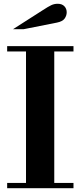

<svg xmlns="http://www.w3.org/2000/svg" viewBox="-20 -999 424 1019"><path d="M118 -15V-754H268V-15ZM18 0V-28H370V0ZM18 -726V-754H370V-726ZM49 -844 207 -945Q236 -964 252 -971.5Q268 -979 286 -979Q309 -979 321.5 -966Q334 -953 334 -934Q334 -916 323 -900.5Q312 -885 282 -879L105 -844Z"/></svg>

Font: Libre Bodoni SemiBold
Style: Regular
Weight: 600
Designer: Pablo Impallari, Rodrigo Fuenzalida
Foundry: Impallari Type
Version: Version 2.005;gftools[0.9.23]